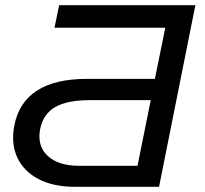

<svg xmlns="http://www.w3.org/2000/svg" viewBox="-20 -720 791 740"><path d="M269 0Q186 0 129 -29.5Q72 -59 47 -112Q22 -165 35 -235Q52 -325 122 -370.5Q192 -416 315 -416H577L617 -613H190L208 -700H733L593 0ZM285 -81H510L561 -334H326Q239 -334 193 -307.5Q147 -281 135 -224Q122 -159 163 -120Q204 -81 285 -81Z"/></svg>

Font: Montserrat Thin Medium
Style: Italic
Weight: 500
Italic angle: -11.3°
Version: Version 9.000